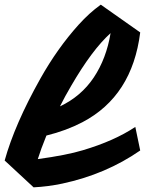

<svg xmlns="http://www.w3.org/2000/svg" viewBox="-83 -776 621 823"><path d="M-63 -88Q-20 -243 90 -439Q163 -569 254 -670Q300 -721 349 -756L518 -637Q484 -364 270 -252Q201 -216 116 -195Q92 -136 79 -94Q203 -111 272 -132Q407 -172 497 -232L518 -131Q371 -29 184 11Q122 24 61 27ZM174 -320Q265 -363 319 -444Q373 -525 391 -634Q312 -563 222 -408Q196 -364 174 -320Z"/></svg>

Font: Vampiro One
Style: Regular
Weight: 400
Designer: Riccardo De Franceschi
Foundry: Sorkin Type Co.
Version: Version 1.002